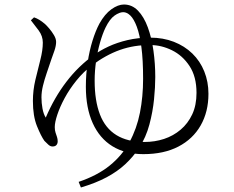

<svg xmlns="http://www.w3.org/2000/svg" viewBox="-20 -772 1040 852"><path d="M329 35Q412 7 467 -37.5Q522 -82 554.5 -141.5Q587 -201 601 -272Q615 -343 615 -422Q615 -506 607.5 -562.5Q600 -619 587 -653.5Q574 -688 558.5 -703Q543 -718 527 -718Q510 -718 488.5 -703Q467 -688 448 -649Q435 -622 424 -583.5Q413 -545 406.5 -501.5Q400 -458 400 -414Q400 -325 423.5 -264Q447 -203 496.5 -172.5Q546 -142 621 -142Q667 -142 708 -155.5Q749 -169 781.5 -196.5Q814 -224 833 -264.5Q852 -305 852 -360Q852 -432 821 -479Q790 -526 743 -549Q696 -572 648 -572Q576 -573 512.5 -550.5Q449 -528 387 -481Q350 -453 319 -414.5Q288 -376 267 -337Q246 -298 234.5 -263.5Q223 -229 223 -208Q223 -194 226.5 -183.5Q230 -173 233 -164Q236 -155 236 -145Q236 -135 230.5 -128.5Q225 -122 213 -122Q203 -122 194 -130.5Q185 -139 177 -147Q162 -168 144 -212.5Q126 -257 126 -324Q126 -371 137 -417.5Q148 -464 159 -506.5Q170 -549 170 -583Q170 -612 151.5 -637Q133 -662 117 -682L131 -695Q143 -691 154.5 -684Q166 -677 179 -666Q187 -659 198.5 -645.5Q210 -632 219.5 -616Q229 -600 229 -586Q229 -569 221.5 -547Q214 -525 208 -509Q198 -479 187.5 -448.5Q177 -418 170.5 -391Q164 -364 164 -340Q164 -315 168.5 -290.5Q173 -266 183 -250Q221 -339 274.5 -409Q328 -479 397 -528Q424 -548 461.5 -565.5Q499 -583 545.5 -594Q592 -605 646 -605Q704 -605 751.5 -586.5Q799 -568 833.5 -534.5Q868 -501 886.5 -455Q905 -409 905 -356Q905 -276 870.5 -215.5Q836 -155 771.5 -121.5Q707 -88 616 -88Q536 -88 479 -123Q422 -158 391.5 -225.5Q361 -293 361 -387Q361 -444 369 -496Q377 -548 390.5 -591.5Q404 -635 421 -667Q445 -710 474.5 -731Q504 -752 530 -752Q566 -752 592.5 -724.5Q619 -697 636 -650.5Q653 -604 661 -546.5Q669 -489 669 -430Q669 -386 663.5 -331Q658 -276 643 -219.5Q628 -163 597 -115Q570 -75 535.5 -43Q501 -11 453.5 14.5Q406 40 339 60Z"/></svg>

Font: Noto Serif JP ExtraLight Light
Style: Regular
Weight: 300
Version: Version 2.003-H1;hotconv 1.1.1;makeotfexe 2.6.0